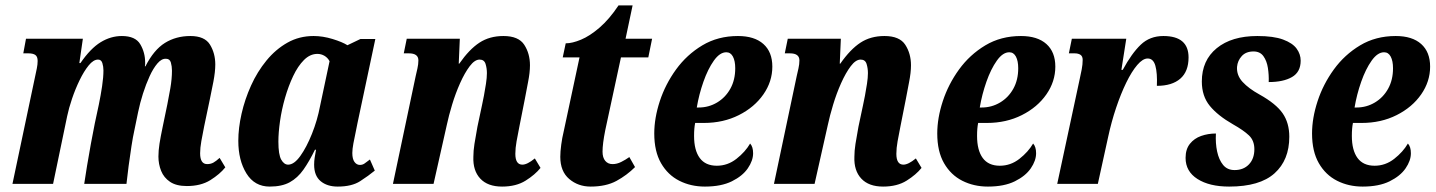

<svg xmlns="http://www.w3.org/2000/svg" viewBox="-20 -679 5301 709"><path d="M670 8Q631 8 608 -7.5Q585 -23 575 -48Q565 -73 565 -101Q565 -123 569 -148.5Q573 -174 581 -212L598 -294Q603 -318 609 -353Q615 -388 615 -418Q615 -434 611 -448Q607 -462 593 -462Q577 -463 561.5 -445Q546 -427 532.5 -397.5Q519 -368 508 -333.5Q497 -299 490 -265L476 -197Q471 -175 465.5 -139.5Q460 -104 455 -66.5Q450 -29 447 0H291Q295 -28 301.5 -67Q308 -106 315.5 -147.5Q323 -189 330 -223L345 -293Q352 -327 357 -360.5Q362 -394 362 -419Q362 -433 358 -446Q354 -459 342 -459Q325 -459 307.5 -437.5Q290 -416 274 -383Q258 -350 246 -314.5Q234 -279 228 -250L176 0H26L110 -398Q113 -412 116 -426.5Q119 -441 119 -454Q119 -470 110.5 -476Q102 -482 85 -482H66L76 -536H286L273 -446H277Q314 -500 351.5 -523Q389 -546 430 -546Q480 -546 498 -515.5Q516 -485 516 -448Q516 -445 516 -441.5Q516 -438 515 -434H517Q548 -495 589 -520.5Q630 -546 683 -546Q736 -546 755.5 -514Q775 -482 775 -441Q775 -414 768 -377.5Q761 -341 755 -313L734 -213Q728 -183 723.5 -158Q719 -133 719 -113Q719 -73 745 -73Q758 -73 768 -78.5Q778 -84 791 -96L812 -61Q792 -36 757 -14Q722 8 670 8Z M976 10Q920 10 890 -38.5Q860 -87 860 -159Q860 -206 872 -259Q884 -312 907 -363Q930 -414 964 -455.5Q998 -497 1041.5 -521.5Q1085 -546 1138 -546Q1172 -546 1208 -535Q1244 -524 1263 -512L1311 -535H1366L1300 -224Q1298 -212 1293.5 -191.5Q1289 -171 1285 -149.5Q1281 -128 1281 -114Q1281 -92 1289 -81Q1297 -70 1309 -70Q1319 -70 1326.5 -75.5Q1334 -81 1346 -90L1364 -49Q1341 -30 1310 -10Q1279 10 1227 10Q1188 10 1164 -10Q1140 -30 1140 -71Q1140 -84 1142 -97Q1144 -110 1147 -126H1143Q1122 -83 1100.5 -52.5Q1079 -22 1050 -6Q1021 10 976 10ZM1044 -71Q1066 -71 1089 -103Q1112 -135 1132 -185Q1152 -235 1162 -288L1197 -453Q1190 -466 1178 -473Q1166 -480 1152 -480Q1125 -480 1102.5 -457.5Q1080 -435 1062.5 -398Q1045 -361 1032.5 -317.5Q1020 -274 1014 -231.5Q1008 -189 1008 -156Q1008 -108 1018.5 -89.5Q1029 -71 1044 -71Z M1834 10Q1781 10 1753.5 -19.5Q1726 -49 1728 -100Q1728 -122 1732 -147.5Q1736 -173 1743 -211L1760 -291Q1763 -304 1767 -325.5Q1771 -347 1774.5 -369.5Q1778 -392 1778 -409Q1778 -427 1773 -443Q1768 -459 1751 -459Q1733 -459 1714.5 -434.5Q1696 -410 1679 -372Q1662 -334 1649.5 -292.5Q1637 -251 1630 -218L1581 0H1431L1515 -398Q1518 -411 1521.5 -426.5Q1525 -442 1525 -456Q1525 -482 1490 -482H1471L1482 -536H1678L1674 -444H1676Q1713 -497 1750.5 -521.5Q1788 -546 1839 -546Q1895 -546 1916 -513.5Q1937 -481 1937 -438Q1937 -411 1930 -376Q1923 -341 1918 -313L1898 -212Q1892 -182 1887.5 -157Q1883 -132 1883 -111Q1883 -71 1909 -71Q1927 -71 1955 -94L1976 -59Q1956 -34 1921 -12Q1886 10 1834 10Z M2161 10Q2115 10 2082 -18Q2049 -46 2049 -100Q2049 -119 2052.5 -145Q2056 -171 2061 -191L2120 -467H2058L2069 -519Q2093 -519 2125.5 -532.5Q2158 -546 2194 -577Q2230 -608 2264 -659H2316L2290 -536H2388L2374 -467H2273L2215 -198Q2205 -148 2205 -119Q2205 -97 2215 -85Q2225 -73 2242 -73Q2258 -73 2274 -81Q2290 -89 2304 -99L2325 -62Q2295 -32 2256.5 -11Q2218 10 2161 10Z M2583 10Q2531 10 2488.5 -11.5Q2446 -33 2421 -76.5Q2396 -120 2396 -186Q2396 -243 2416.5 -305.5Q2437 -368 2476.5 -422.5Q2516 -477 2573.5 -511.5Q2631 -546 2705 -546Q2766 -546 2799 -516.5Q2832 -487 2832 -433Q2832 -378 2799 -330.5Q2766 -283 2708.5 -254Q2651 -225 2579 -225H2547Q2545 -215 2544 -203.5Q2543 -192 2543 -177Q2543 -124 2564 -95.5Q2585 -67 2627 -67Q2667 -67 2699.5 -92.5Q2732 -118 2750 -149Q2761 -137 2761 -113Q2761 -86 2741.5 -57.5Q2722 -29 2682.5 -9.5Q2643 10 2583 10ZM2560 -282Q2597 -282 2628 -300.5Q2659 -319 2677 -351.5Q2695 -384 2695 -427Q2695 -454 2686.5 -470Q2678 -486 2662 -486Q2638 -486 2616 -455Q2594 -424 2577.5 -377Q2561 -330 2553 -282Z M3241 10Q3188 10 3160.5 -19.5Q3133 -49 3135 -100Q3135 -122 3139 -147.5Q3143 -173 3150 -211L3167 -291Q3170 -304 3174 -325.5Q3178 -347 3181.5 -369.5Q3185 -392 3185 -409Q3185 -427 3180 -443Q3175 -459 3158 -459Q3140 -459 3121.5 -434.5Q3103 -410 3086 -372Q3069 -334 3056.5 -292.5Q3044 -251 3037 -218L2988 0H2838L2922 -398Q2925 -411 2928.5 -426.5Q2932 -442 2932 -456Q2932 -482 2897 -482H2878L2889 -536H3085L3081 -444H3083Q3120 -497 3157.5 -521.5Q3195 -546 3246 -546Q3302 -546 3323 -513.5Q3344 -481 3344 -438Q3344 -411 3337 -376Q3330 -341 3325 -313L3305 -212Q3299 -182 3294.5 -157Q3290 -132 3290 -111Q3290 -71 3316 -71Q3334 -71 3362 -94L3383 -59Q3363 -34 3328 -12Q3293 10 3241 10Z M3628 10Q3576 10 3533.5 -11.5Q3491 -33 3466 -76.5Q3441 -120 3441 -186Q3441 -243 3461.5 -305.5Q3482 -368 3521.5 -422.5Q3561 -477 3618.5 -511.5Q3676 -546 3750 -546Q3811 -546 3844 -516.5Q3877 -487 3877 -433Q3877 -378 3844 -330.5Q3811 -283 3753.5 -254Q3696 -225 3624 -225H3592Q3590 -215 3589 -203.5Q3588 -192 3588 -177Q3588 -124 3609 -95.5Q3630 -67 3672 -67Q3712 -67 3744.5 -92.5Q3777 -118 3795 -149Q3806 -137 3806 -113Q3806 -86 3786.5 -57.5Q3767 -29 3727.5 -9.5Q3688 10 3628 10ZM3605 -282Q3642 -282 3673 -300.5Q3704 -319 3722 -351.5Q3740 -384 3740 -427Q3740 -454 3731.5 -470Q3723 -486 3707 -486Q3683 -486 3661 -455Q3639 -424 3622.5 -377Q3606 -330 3598 -282Z M3967 -387Q3971 -405 3974.5 -423Q3978 -441 3978 -458Q3978 -471 3970 -476.5Q3962 -482 3948 -482H3927L3938 -536H4139L4121 -421H4126Q4159 -482 4192.5 -514Q4226 -546 4276 -546Q4369 -546 4369 -467Q4369 -415 4338.5 -388.5Q4308 -362 4252 -362Q4254 -409 4246.5 -436Q4239 -463 4218 -463Q4200 -463 4179.5 -439Q4159 -415 4139 -374Q4119 -333 4101.5 -281Q4084 -229 4072 -173L4034 0H3884Z M4519 10Q4446 10 4402 -18Q4358 -46 4358 -96Q4358 -128 4374 -148Q4390 -168 4415.5 -177Q4441 -186 4470 -186Q4468 -150 4474.5 -119.5Q4481 -89 4496.5 -70Q4512 -51 4539 -51Q4572 -51 4592 -72Q4612 -93 4612 -128Q4612 -160 4592 -179Q4572 -198 4533 -220Q4477 -252 4447.5 -288Q4418 -324 4418 -378Q4418 -456 4473 -501Q4528 -546 4623 -546Q4683 -546 4718 -533Q4753 -520 4768 -499.5Q4783 -479 4783 -455Q4783 -413 4751 -394.5Q4719 -376 4665 -376Q4666 -402 4662 -428Q4658 -454 4645.5 -471.5Q4633 -489 4609 -489Q4581 -489 4565.5 -472Q4550 -455 4548 -432Q4546 -401 4568.5 -376.5Q4591 -352 4631 -330Q4692 -296 4716.5 -260.5Q4741 -225 4741 -174Q4741 -88 4686.5 -39Q4632 10 4519 10Z M5012 10Q4960 10 4917.5 -11.5Q4875 -33 4850 -76.5Q4825 -120 4825 -186Q4825 -243 4845.5 -305.5Q4866 -368 4905.5 -422.5Q4945 -477 5002.5 -511.5Q5060 -546 5134 -546Q5195 -546 5228 -516.5Q5261 -487 5261 -433Q5261 -378 5228 -330.5Q5195 -283 5137.5 -254Q5080 -225 5008 -225H4976Q4974 -215 4973 -203.5Q4972 -192 4972 -177Q4972 -124 4993 -95.5Q5014 -67 5056 -67Q5096 -67 5128.5 -92.5Q5161 -118 5179 -149Q5190 -137 5190 -113Q5190 -86 5170.5 -57.5Q5151 -29 5111.5 -9.5Q5072 10 5012 10ZM4989 -282Q5026 -282 5057 -300.5Q5088 -319 5106 -351.5Q5124 -384 5124 -427Q5124 -454 5115.5 -470Q5107 -486 5091 -486Q5067 -486 5045 -455Q5023 -424 5006.5 -377Q4990 -330 4982 -282Z"/></svg>

Font: Noto Serif ExtraCondensed ExtraBold
Style: Italic
Weight: 800
Width: 2
Italic angle: -12°
Designer: Monotype Design Team
Foundry: Monotype Imaging Inc.
Version: Version 2.013